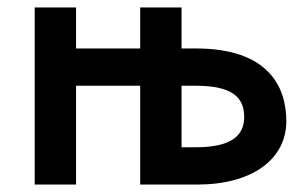

<svg xmlns="http://www.w3.org/2000/svg" viewBox="-20 -495 827 515"><path d="M73 0H184V-265H356V0H510C655 0 748 -67 748 -170C748 -264 698 -365 506 -365H467V-475H356V-365H184V-475H73ZM505 -265C603 -265 635 -234 635 -181C635 -131 600 -100 505 -100H467V-265Z"/></svg>

Font: Mint Spirit
Style: Bold
Weight: 700
Designer: HARENDAL Hirwen
Foundry: Arkandis Digital Foundry.
Version: Version 1.004;FFEdit